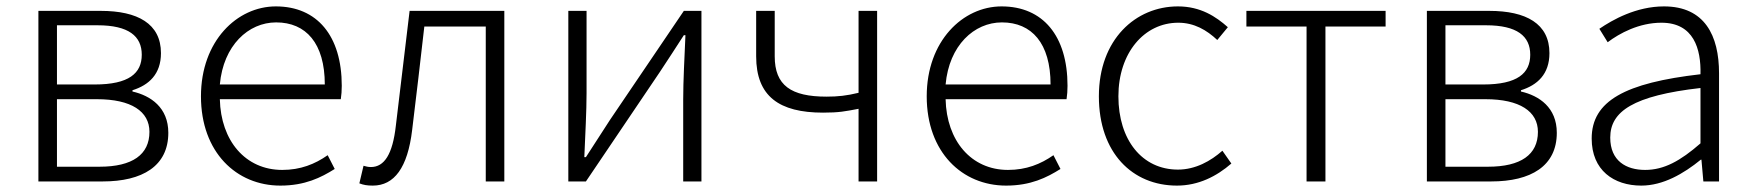

<svg xmlns="http://www.w3.org/2000/svg" viewBox="-20 -567 5478 600"><path d="M100 0H301C425 0 506 -48 506 -152C506 -231 451 -268 394 -281V-285C445 -301 483 -335 483 -401C483 -493 410 -533 295 -533H100ZM158 -303V-488H285C382 -488 423 -454 423 -396C423 -338 383 -303 276 -303ZM158 -46V-257H283C390 -257 447 -219 447 -155C447 -84 394 -46 291 -46Z M856 13C933 13 983 -12 1026 -39L1004 -82C964 -54 919 -36 862 -36C747 -36 670 -127 667 -257H1045C1047 -270 1048 -284 1048 -299C1048 -455 971 -547 842 -547C721 -547 608 -439 608 -266C608 -91 719 13 856 13ZM667 -303C678 -425 756 -497 843 -497C936 -497 995 -432 995 -303Z M1145 13C1212 13 1254 -43 1268 -161C1281 -269 1294 -376 1306 -484H1498V0H1556V-533H1260C1246 -413 1231 -294 1217 -174C1207 -85 1181 -45 1139 -45C1130 -45 1123 -47 1116 -49L1103 6C1116 11 1127 13 1145 13Z M1756 0H1811L2042 -342C2063 -374 2096 -424 2117 -457H2122C2119 -386 2115 -315 2115 -256V0H2172V-533H2117L1886 -192C1865 -159 1832 -109 1811 -76H1806C1809 -147 1813 -219 1813 -276V-533H1756Z M2663 0H2721V-533H2663V-277C2626 -268 2599 -265 2563 -265C2452 -265 2401 -300 2401 -391V-533H2343V-391C2343 -266 2415 -215 2552 -215C2602 -215 2621 -219 2663 -227Z M3124 13C3201 13 3251 -12 3294 -39L3272 -82C3232 -54 3187 -36 3130 -36C3015 -36 2938 -127 2935 -257H3313C3315 -270 3316 -284 3316 -299C3316 -455 3239 -547 3110 -547C2989 -547 2876 -439 2876 -266C2876 -91 2987 13 3124 13ZM2935 -303C2946 -425 3024 -497 3111 -497C3204 -497 3263 -432 3263 -303Z M3658 13C3725 13 3782 -16 3828 -56L3800 -96C3764 -64 3716 -37 3661 -37C3549 -37 3475 -130 3475 -266C3475 -402 3556 -496 3662 -496C3712 -496 3751 -473 3784 -442L3817 -482C3780 -515 3732 -547 3661 -547C3529 -547 3414 -444 3414 -266C3414 -89 3519 13 3658 13Z M4063 0H4122V-484H4310V-533H3875V-484H4063Z M4439 0H4640C4764 0 4845 -48 4845 -152C4845 -231 4790 -268 4733 -281V-285C4784 -301 4822 -335 4822 -401C4822 -493 4749 -533 4634 -533H4439ZM4497 -303V-488H4624C4721 -488 4762 -454 4762 -396C4762 -338 4722 -303 4615 -303ZM4497 -46V-257H4622C4729 -257 4786 -219 4786 -155C4786 -84 4733 -46 4630 -46Z M5109 13C5177 13 5241 -24 5295 -68H5297L5303 0H5352V-338C5352 -456 5307 -547 5180 -547C5093 -547 5019 -505 4978 -477L5004 -435C5041 -463 5102 -496 5172 -496C5273 -496 5296 -414 5294 -335C5059 -308 4954 -252 4954 -134C4954 -35 5023 13 5109 13ZM5121 -36C5062 -36 5012 -64 5012 -137C5012 -219 5084 -268 5294 -292V-119C5231 -64 5180 -36 5121 -36Z"/></svg>

Font: Noto Sans JP Light
Style: Regular
Weight: 300
Designer: Ryoko NISHIZUKA (kana & ideographs); Paul D. Hunt (Latin, Greek & Cyrillic); Wenlong ZHANG (bopomofo); Sandoll Communica
Foundry: Adobe Systems Incorporated
Version: Version 1.004;PS 1.004;hotconv 1.0.82;makeotf.lib2.5.63406